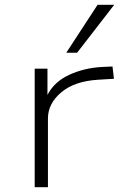

<svg xmlns="http://www.w3.org/2000/svg" viewBox="-20 -777 519 797"><path d="M124 0V-492H177V-381H176Q204 -437 266.5 -466Q329 -495 403 -499L447 -501L453 -450L387 -446Q289 -440 234 -393.5Q179 -347 179 -285V0ZM255 -558 385 -757H454L300 -558Z"/></svg>

Font: Nunito Sans 7pt Expanded ExtraLight
Style: Regular
Weight: 250
Width: 7
Designer: Vernon Adams
Foundry: Vernon Adams
Version: Version 3.101;gftools[0.9.27]